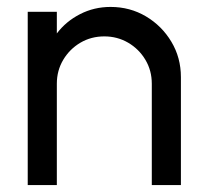

<svg xmlns="http://www.w3.org/2000/svg" viewBox="-20 -534 582 554"><path d="M502 -311.5V0H418V-292.5Q418 -330.5 399.5 -361.5Q381 -392.5 349.8 -410.8Q318.5 -429 281 -429Q243 -429 212 -410.8Q181 -392.5 162.5 -361.5Q144 -330.5 144 -292.5V0H60V-500H144V-437.5Q170.5 -472.5 211 -493.2Q251.5 -514 299 -514Q355 -514 401 -486.8Q447 -459.5 474.5 -413.5Q502 -367.5 502 -311.5Z"/></svg>

Font: Urbanist Medium
Style: Regular
Weight: 500
Designer: Corey Hu
Foundry: Corey Hu
Version: Version 1.321; ttfautohint (v1.8.4.7-5d5b)